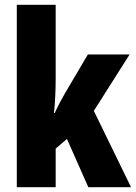

<svg xmlns="http://www.w3.org/2000/svg" viewBox="-20 -780 566 800"><path d="M212 -458V-760H50V0H212V-161L259 -201L348 0H526L371 -318L520 -553H346L250 -390C238 -369 222 -340 208 -309H205C210 -357 212 -407 212 -458Z"/></svg>

Font: Noto Sans Hebrew ExtraCondensed Black
Style: Regular
Weight: 900
Width: 2
Designer: Monotype Design Team
Foundry: Monotype Imaging Inc.
Version: Version 2.004